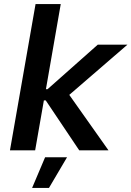

<svg xmlns="http://www.w3.org/2000/svg" viewBox="-20 -740 647 945"><path d="M153 0 196 -246H205L370 0H514L321 -273L607 -520H461L214 -301H206L279 -720H155L29 0ZM138 185H221L310 34H202Z"/></svg>

Font: Fixel Display 20240404 SemiBold
Style: Italic
Weight: 600
Italic angle: -10°
Designer: AlfaBravo + MacPaw
Foundry: Kyrylo Tkachov, Marchela Mozhyna, Serhii Makarenko, Maria Weinstein, Zakhar Kryvoshyya
Version: Version 1.211;Glyphs 3.2 (3225)